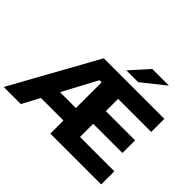

<svg xmlns="http://www.w3.org/2000/svg" viewBox="-199 -1191 1476 1476"><g transform="rotate(45 539.5 -452.5)"><path d="M376.2 -700H556.9V-557.1H401.9L511.9 -632L173.9 0H-11.9ZM204.8 -277.8H556.9V-142.4H202.6ZM495 -700H1034.2V-557.1H674.6V-142.9H1047.7V0H495ZM661.7 -424H992.3V-286.4H661.2ZM698.2 -905.4H878.6L693.1 -757H564.4Z"/></g></svg>

Font: iiserrat Thin
Style: Regular
Weight: 100
Designer: Akira Ohta
Foundry: Akira Ohta
Version: Version 1.200;Glyphs 3.3.1 (3343)